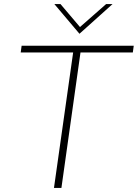

<svg xmlns="http://www.w3.org/2000/svg" viewBox="-20 -921 676 941"><path d="M244.5 0H281L374.5 -664H631L635.5 -697H86L81.5 -664H338.5ZM246.5 -901 369.5 -755.5 531.5 -901H500L372 -788.5L276.5 -901Z"/></svg>

Font: HK Grotesk ExtraLight
Style: Italic
Weight: 200
Italic angle: -16°
Designer: Alfredo Marco Pradil
Foundry: Hanken Design Co.
Version: Version 3.001;FEAKit 1.0